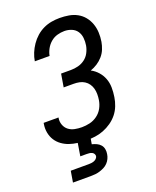

<svg xmlns="http://www.w3.org/2000/svg" viewBox="-172 -842 944 1161"><g transform="rotate(-20 300.0 -261.5)"><path d="M258 8Q230 8 202 4.5Q174 1 149 -7.5Q124 -16 102.5 -31.5Q81 -47 67 -69Q53 -91 48 -118.5Q43 -146 48 -174Q48 -176 48.5 -177.5Q49 -179 49 -180H145Q144 -179 144 -178.5Q144 -178 144 -177Q140 -154 148 -132.5Q156 -111 173 -98Q190 -85 212.5 -80.5Q235 -76 258 -76Q283 -76 309 -82Q335 -88 357.5 -104.5Q380 -121 393 -145Q406 -169 410 -195Q413 -213 413 -232Q413 -251 408.5 -268Q404 -285 394 -299.5Q384 -314 369 -323.5Q354 -333 336.5 -336.5Q319 -340 300 -340H236L250 -424H314Q337 -424 360.5 -430Q384 -436 403.5 -450.5Q423 -465 434.5 -487Q446 -509 450 -532Q454 -556 451.5 -580Q449 -604 436.5 -622.5Q424 -641 402 -650Q380 -659 356 -659Q333 -659 310 -652.5Q287 -646 268 -630Q249 -614 237 -592Q225 -570 221 -548H126Q130 -574 140.5 -599.5Q151 -625 167 -648.5Q183 -672 204.5 -691Q226 -710 251.5 -722Q277 -734 303.5 -738.5Q330 -743 356 -743Q386 -743 415 -738Q444 -733 468.5 -719.5Q493 -706 510.5 -684.5Q528 -663 537.5 -636.5Q547 -610 548.5 -580.5Q550 -551 545 -521Q541 -498 532 -475.5Q523 -453 506.5 -434Q490 -415 469 -401.5Q448 -388 425 -380Q450 -367 469 -345.5Q488 -324 498 -297.5Q508 -271 508.5 -241Q509 -211 504 -180Q500 -153 489.5 -126Q479 -99 461 -76.5Q443 -54 418.5 -37Q394 -20 367 -9.5Q340 1 312.5 4.5Q285 8 258 8ZM92 220 104 148H219Q228 148 236.5 147Q245 146 253.5 143Q262 140 269 133.5Q276 127 278 118Q279 110 274.5 102.5Q270 95 262.5 91.5Q255 88 246.5 87Q238 86 229 86H188L202 0H285L278 41Q294 45 308 51.5Q322 58 332 69.5Q342 81 345 97Q348 113 345 129Q343 143 336.5 157Q330 171 319 182.5Q308 194 294 201Q280 208 265.5 212.5Q251 217 236.5 218.5Q222 220 207 220Z"/></g></svg>

Font: Iosevka SS04 Medium Extended
Style: Italic
Weight: 500
Width: 7
Italic angle: -9°
Monospace: yes
Designer: Belleve Invis
Foundry: Belleve Invis
Version: Version 19.0.0; ttfautohint (v1.8.4)